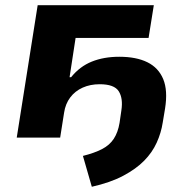

<svg xmlns="http://www.w3.org/2000/svg" viewBox="-20 -526 727 734"><path d="M331 188 297 70Q341 59 370 44Q399 29 415 4.5Q431 -20 437 -56L444 -104Q451 -150 434 -177Q417 -204 361 -204Q325 -204 296 -191Q267 -178 248.5 -153.5Q230 -129 225 -95L210 0H44L124 -506H568L548 -381H269L246 -231H252Q285 -272 331 -290.5Q377 -309 436 -309Q501 -309 543.5 -288Q586 -267 604 -223.5Q622 -180 611 -111L602 -57Q596 -18 579 19.5Q562 57 531 88.5Q500 120 451 146Q402 172 331 188Z"/></svg>

Font: Nunito Sans 6pt ExtraBold
Style: Italic
Weight: 800
Italic angle: -9°
Version: Version 3.101;gftools[0.9.27]